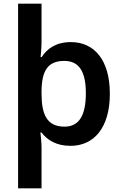

<svg xmlns="http://www.w3.org/2000/svg" viewBox="-20 -780 666 1040"><path d="M575 -272C575 -456 490 -552 364 -552C283 -552 235 -516 206 -471H200C202 -489 205 -525 205 -557V-760H78V240H205V18C205 -3 201 -45 199 -62H205C235 -23 283 10 362 10C488 10 575 -87 575 -272ZM445 -274C445 -158 410 -94 330 -94C235 -94 205 -158 205 -273V-290C207 -397 239 -450 328 -450C410 -450 445 -391 445 -274Z"/></svg>

Font: Noto Sans Khmer UI SemiBold
Style: Regular
Weight: 600
Designer: Danh Hong and the Monotype Design Team
Foundry: Monotype Imaging Inc.
Version: Version 2.002